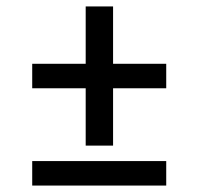

<svg xmlns="http://www.w3.org/2000/svg" viewBox="-20 -576 616 596"><path d="M246 -124H331V-302H496V-378H331V-556H246V-378H80V-302H246ZM80 0H496V-76H80Z"/></svg>

Font: Iosevka Sparkle
Style: Regular
Weight: 400
Designer: Belleve Invis
Foundry: Belleve Invis
Version: Version 4.5.0; ttfautohint (v1.8.3)